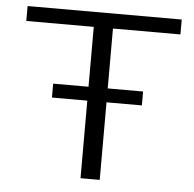

<svg xmlns="http://www.w3.org/2000/svg" viewBox="-49 -707 764 757"><g transform="rotate(5 333.0 -329.0)"><path d="M373 -599V-362H513V-307H373V0H297V-307H157V-362H297V-599H30V-658H640V-599Z"/></g></svg>

Font: Ysabeau SC
Style: Regular
Weight: 400
Designer: Christian Thalmann (Catharsis Fonts)
Version: Version 0.003